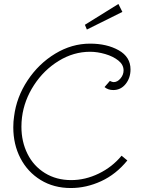

<svg xmlns="http://www.w3.org/2000/svg" viewBox="-20 -926 760 968"><path d="M47 -284Q47 -314 51 -339Q63 -436 119 -520.5Q175 -605 258.5 -655.5Q342 -706 434 -706Q519 -706 578.5 -672.5Q638 -639 638 -576Q638 -533 613.5 -502.5Q589 -472 551 -472Q525 -472 507 -487L534 -518Q546 -512 553 -512Q572 -512 587.5 -530.5Q603 -549 603 -571Q603 -600 576.5 -621Q550 -642 510.5 -653.5Q471 -665 434 -665Q351 -665 276 -619Q201 -573 151.5 -497Q102 -421 91 -335Q88 -311 88 -287Q88 -212 118.5 -150.5Q149 -89 206.5 -53.5Q264 -18 339 -18Q410 -18 478 -51Q546 -84 593 -141L622 -117Q565 -47 490 -12.5Q415 22 337 22Q251 22 185 -18.5Q119 -59 83 -128.5Q47 -198 47 -284ZM408 -801 577 -906 597 -866 418 -777Z"/></svg>

Font: Bellota Light
Style: Italic
Weight: 300
Italic angle: -7.5°
Designer: Kemie Guaida
Foundry: Kemie Guaida
Version: Version 4.001